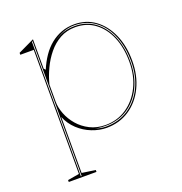

<svg xmlns="http://www.w3.org/2000/svg" viewBox="-129 -627 887 938"><g transform="rotate(-20 314.5 -157.5)"><path d="M70 200V190L130 180V-465H60V-475L144 -515V-362L152 -354Q167 -390 187.5 -420Q208 -450 234 -471Q260 -492 291 -503.5Q322 -515 358 -515Q419 -515 465 -481.5Q511 -448 537.5 -388.5Q564 -329 564 -251Q564 -174 534.5 -113.5Q505 -53 453.5 -19Q402 15 335 15Q298 15 259.5 0Q221 -15 190.5 -43.5Q160 -72 144 -111V180L214 190V200ZM135 194H139V-507L135 -505ZM335 0Q397 0 445 -32.5Q493 -65 521 -121.5Q549 -178 549 -251Q549 -324 525.5 -380Q502 -436 459 -468Q416 -500 358 -500Q313 -500 278 -480.5Q243 -461 216.5 -428.5Q190 -396 172 -357.5Q154 -319 144 -280V-190Q144 -160 157 -126.5Q170 -93 194.5 -64.5Q219 -36 254.5 -18Q290 0 335 0ZM335 8Q401 8 451 -25Q501 -58 529.5 -116.5Q558 -175 558 -251Q558 -308 543.5 -355.5Q529 -403 503 -437.5Q477 -472 440 -491Q403 -510 358 -510Q325 -510 297.5 -499Q270 -488 247 -471Q275 -490 300.5 -498Q326 -506 358 -506Q417 -506 461 -473.5Q505 -441 529.5 -383.5Q554 -326 554 -251Q554 -176 526 -118.5Q498 -61 449 -28.5Q400 4 335 4Q319 4 304.5 2.5Q290 1 279 -2Q290 2 304.5 5Q319 8 335 8Z"/></g></svg>

Font: Kalnia Glaze Thin
Style: Regular
Weight: 100
Version: Version 1.110